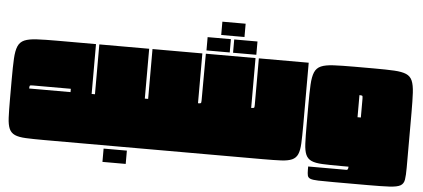

<svg xmlns="http://www.w3.org/2000/svg" viewBox="-56 -926 2538 1151"><g transform="rotate(5 1212.5 -350.0)"><path d="M505 0H235Q168 0 125 -2Q82 -4 58.5 -14.5Q35 -25 24.5 -48.5Q14 -72 12 -115Q10 -158 10 -225V-345Q10 -422 12.5 -470Q15 -518 26.5 -545Q38 -572 64.5 -583.5Q91 -595 139.5 -597.5Q188 -600 265 -600H495V-300H505ZM139 -320Q124 -320 121.5 -317Q119 -314 119 -300H368V-320Z M495 -153Q495 -164 495 -172.5Q495 -181 496 -194Q497 -207 499 -231.5Q501 -256 504 -300H515V-600H815V-300H825V0H504Q501 -37 498 -76.5Q495 -116 495 -153ZM595 20H735V100H595Z M1475 -600H1775V-225Q1775 -158 1773 -115Q1771 -72 1760.5 -48.5Q1750 -25 1726.5 -14.5Q1703 -4 1660.5 -2Q1618 0 1550 0H824Q821 -37 818 -76.5Q815 -116 815 -153Q815 -164 815 -172.5Q815 -181 816 -194Q817 -207 819 -231.5Q821 -256 824 -300H835V-600H1135V-300Q1149 -300 1152 -302.5Q1155 -305 1155 -320L1156 -600H1455V-300Q1469 -300 1472 -302.5Q1475 -305 1475 -320ZM1158 -700H1298V-620H1158ZM1318 -700H1458V-620H1318ZM1238 -800H1378V-720H1238Z M2415 -25Q2415 22 2411 47.5Q2407 73 2387.5 84Q2368 95 2322 97.5Q2276 100 2193 100H1986Q1926 100 1893 99Q1860 98 1846 92.5Q1832 87 1829 74.5Q1826 62 1826 40V20H2057Q2067 20 2067 0H2020Q1953 0 1910 -2Q1867 -4 1843.5 -14.5Q1820 -25 1809.5 -48.5Q1799 -72 1797 -115Q1795 -158 1795 -225V-345Q1795 -422 1797.5 -470Q1800 -518 1811.5 -545Q1823 -572 1849.5 -583.5Q1876 -595 1924.5 -597.5Q1973 -600 2050 -600H2170Q2243 -600 2289.5 -597.5Q2336 -595 2362 -584Q2388 -573 2399 -547Q2410 -521 2412.5 -475Q2415 -429 2415 -355ZM2115 -413Q2115 -428 2112 -430.5Q2109 -433 2095 -433V-300H2115Z"/></g></svg>

Font: Badeen Display
Style: Regular
Weight: 400
Version: Version 1.000; ttfautohint (v1.8.4.7-5d5b)